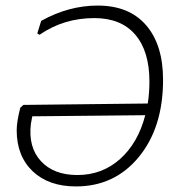

<svg xmlns="http://www.w3.org/2000/svg" viewBox="-20 -664 633 690"><path d="M331 -644Q444 -644 505 -573.5Q566 -503 566 -377Q566 -206 479 -100Q392 6 253 6Q155 6 97.5 -48.5Q40 -103 40 -196Q40 -227 53 -277L64 -287L511 -292Q517 -330 517 -371Q517 -480 466 -539.5Q415 -599 319 -599Q209 -599 122 -539L114 -544L128 -589Q227 -644 331 -644ZM91 -219Q81 -135 127 -85Q173 -35 258 -35Q347 -35 411.5 -92.5Q476 -150 502 -250L96 -246Z"/></svg>

Font: Alegreya Sans Light
Style: Italic
Weight: 300
Italic angle: -7°
Designer: Juan Pablo del Peral
Foundry: Huerta Tipografica
Version: Version 2.007